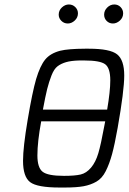

<svg xmlns="http://www.w3.org/2000/svg" viewBox="-20 -839 581 867"><path d="M84 -112.8Q84 -173.8 105 -298.3Q126 -422.9 143.1 -481.9Q161.1 -542 184.1 -570.1Q207 -598.1 252 -609.9Q288.1 -618.7 363.8 -619.1H380.9Q477.1 -619.1 509 -593.5Q541 -567.9 541 -498Q541 -430.2 511.2 -261.2Q498 -187 486.1 -143.1Q474.1 -99.1 457.5 -66.2Q440.9 -33.2 415 -18.6Q389.2 -3.9 357.2 2Q325.2 7.8 272 7.8H249Q147.9 7.8 116 -16.6Q84 -41 84 -112.8ZM148.9 -137.2Q148.9 -82 172.4 -63.5Q195.8 -44.9 269 -44.9Q317.9 -44.9 344 -51Q370.1 -57.1 391.1 -82Q412.1 -106.9 424.1 -147.5Q436 -188 450.2 -266.1Q454.1 -286.1 455.1 -291H166Q148.9 -198.2 148.9 -137.2ZM173.8 -344.2H463.9Q478 -427.2 478 -476.1Q478 -532.2 454.6 -549.1Q431.2 -565.9 361.8 -565.9H336.9Q300.8 -564.9 278.3 -558.3Q255.9 -551.8 240 -539.8Q224.1 -527.8 212.6 -498.5Q201.2 -469.2 193.1 -437.3Q185.1 -405.3 173.8 -344.2ZM245.1 -772.9Q245.1 -792 259.5 -805.4Q273.9 -818.8 291 -818.8Q308.1 -818.8 320.1 -806.9Q332 -794.9 332 -778.8Q332 -759.8 317.6 -746.3Q303.2 -732.9 286.1 -732.9Q269 -732.9 257.1 -744.9Q245.1 -756.8 245.1 -772.9ZM450.2 -772.9Q450.2 -791 464.1 -804.9Q478 -818.8 496.1 -818.8Q513.2 -818.8 524.7 -806.9Q536.1 -794.9 536.1 -778.8Q536.1 -759.8 521.5 -746.3Q506.8 -732.9 490 -732.9Q473.1 -732.9 461.7 -744.4Q450.2 -755.9 450.2 -772.9Z"/></svg>

Font: CMU Typewriter Text
Style: LightOblique
Weight: 200
Italic angle: -9.46001°
Version: Version 0.7.0